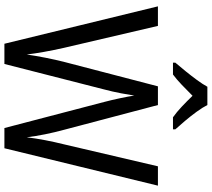

<svg xmlns="http://www.w3.org/2000/svg" viewBox="-66 -1012 984 893"><g transform="rotate(90 426.5 -565.0)"><path d="M843 -807 669 -93H575L454 -556Q445 -590 436.5 -630Q428 -670 424 -697Q421 -676 413.5 -636Q406 -596 395 -555L277 -93H183L9 -807H100L202 -370Q224 -272 233 -197Q239 -238 248 -284Q257 -330 268 -373L381 -807H468L583 -371Q595 -327 604 -282.5Q613 -238 618 -197Q623 -238 631.5 -282.5Q640 -327 651 -371L753 -807ZM468 -1037Q479 -1015 499 -987.5Q519 -960 541 -934Q563 -908 581 -888V-877H525Q501 -894 475.5 -918Q450 -942 425 -968Q399 -942 374 -918Q349 -894 326 -877H271V-888Q289 -909 310.5 -935.5Q332 -962 351.5 -988.5Q371 -1015 383 -1037Z"/></g></svg>

Font: Noto Sans Telugu UI SemiCondensed
Style: Regular
Weight: 400
Width: 4
Designer: Jelle Bosma - Monotype Design Team
Foundry: Monotype Imaging Inc.
Version: Version 2.005; ttfautohint (v1.8.4.7-5d5b)